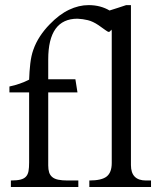

<svg xmlns="http://www.w3.org/2000/svg" viewBox="-20 -746 637 766"><path d="M582.5 0H336.4V-25.9Q385.7 -25.9 405.8 -42Q425.8 -58.1 425.8 -95.7V-612.3Q425.8 -617.2 425.8 -620.8Q425.8 -624.5 424.8 -627.9Q421.9 -624 419.2 -621.3Q416.5 -618.7 414.1 -618.7Q410.2 -618.7 400.4 -626Q390.6 -633.3 373 -645.5Q350.6 -660.6 330.6 -665.5Q310.5 -670.4 289.1 -671.4Q172.4 -671.4 172.4 -508.8V-429.7H280.8L289.1 -377.4H172.4V-85.9Q172.4 -69.8 176 -58.3Q179.7 -46.9 188.5 -39.6Q197.3 -32.2 212.2 -29.1Q227.1 -25.9 249.5 -25.9H292.5V0H23.4V-25.9Q47.4 -25.9 61.8 -29.5Q76.2 -33.2 83.7 -41.5Q91.3 -49.8 93.8 -63.5Q96.2 -77.1 96.2 -97.7V-377.4H17.6V-400.9Q39.1 -405.3 59.1 -412.4Q79.1 -419.4 96.2 -428.2Q97.2 -460 100.8 -491.9Q104.5 -523.9 112.8 -546.9Q122.6 -575.2 139.4 -600.8Q156.2 -626.5 178.2 -648.9Q216.3 -688.5 255.4 -707Q294.4 -725.6 333.5 -725.6Q357.9 -725.6 378.9 -720Q399.9 -714.4 417 -704.1Q433.6 -709.5 450.7 -714.8Q467.8 -720.2 483.4 -725.6H502.4V-87.4Q502.4 -25.9 562.5 -25.9H582.5Z"/></svg>

Font: XB Niloofar
Style: Regular
Weight: 400
Designer: Behnam
Foundry: Irmug
Version: Version 7.201 2008